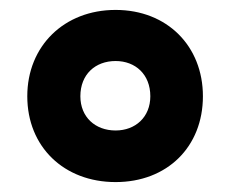

<svg xmlns="http://www.w3.org/2000/svg" viewBox="-20 -795 465 387"><path d="M213 -428C317 -428 389 -499 389 -601C389 -702 317 -775 213 -775C109 -775 35 -702 35 -601C35 -499 109 -428 213 -428ZM213 -532C172 -532 142 -559 142 -601C142 -645 172 -672 213 -672C253 -672 283 -645 283 -601C283 -559 253 -532 213 -532Z"/></svg>

Font: Noto Sans Tamil UI ExtraBold
Style: Regular
Weight: 800
Designer: Jelle Bosma - Monotype Design Team
Foundry: Monotype Imaging Inc.
Version: Version 2.004